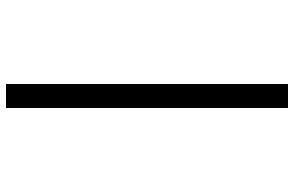

<svg xmlns="http://www.w3.org/2000/svg" viewBox="-190 -680 980 640"><g transform="rotate(90 300.0 -360.0)"><path d="M340 110H260V-830H340Z"/></g></svg>

Font: JetBrains Mono Semi Light
Style: Regular
Weight: 350
Monospace: yes
Designer: Philipp Nurullin, Konstantin Bulenkov
Foundry: JetBrains
Version: 2.002